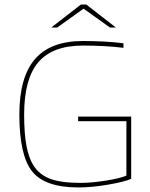

<svg xmlns="http://www.w3.org/2000/svg" viewBox="-20 -817 658 843"><path d="M535 -285H323V-305H556V-32Q528 -19 456 -6.5Q384 6 325 6Q177 6 121 -64.5Q65 -135 65 -314Q65 -478 133.5 -557.5Q202 -637 345 -637Q390 -637 437 -634.5Q484 -632 522 -627V-607Q484 -612 436.5 -614.5Q389 -617 345 -617Q211 -617 148.5 -544Q86 -471 86 -314Q86 -232 96 -177.5Q106 -123 128 -89Q154 -49 201.5 -31.5Q249 -14 335 -14Q382 -14 445 -24Q508 -34 535 -46ZM489 -696H463L347 -779L231 -696H205L335 -797H359Z"/></svg>

Font: Blinker Thin
Style: Regular
Weight: 100
Designer: Juergen Huber
Foundry: supertype
Version: Version 1.017;hotconv 1.0.117;makeotfexe 2.5.65602